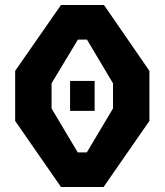

<svg xmlns="http://www.w3.org/2000/svg" viewBox="-20 -750 660 770"><path d="M261 -425.5H359.5V-305.5H261ZM40.8 -265V-465.8L224.6 -730H397L579.2 -465.8V-265L395.3 0H224.6ZM328.2 -138.8 433.2 -315V-415.8L328.8 -591.2H292.4L186.8 -415.8V-315L291.8 -138.8Z"/></svg>

Font: Monaspace Krypton Var ExLight
Style: Regular
Weight: 200
Designer: Riley Cran and the Lettermatic Team
Version: Version 1.200 (Monaspace Krypton Var)